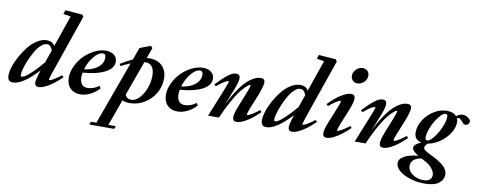

<svg xmlns="http://www.w3.org/2000/svg" viewBox="-85 -1109 4398 1762"><g transform="rotate(10 2114.0 -228.0)"><path d="M42.5 11.2Q15.1 11.2 3.7 -3.7Q-7.8 -18.6 -7.8 -46.4Q-7.8 -79.6 7.3 -127.9Q22.5 -176.3 50.8 -227.5Q79.1 -278.8 114.3 -323.2Q149.4 -367.7 194.6 -396.2Q239.7 -424.8 283.7 -424.8Q337.4 -424.8 358.9 -384.3L460 -677.2L390.6 -688.5L402.8 -725.1L563 -712.9L575.2 -693.4L382.3 -135.7Q364.3 -81.5 364.3 -72.3Q364.3 -68.4 368.2 -68.4Q374 -68.4 385.7 -73Q397.5 -77.6 422.1 -93.3Q446.8 -108.9 477.5 -132.8L492.2 -116.2Q426.3 -52.2 371.1 -20.3Q315.9 11.7 282.7 11.7Q245.6 11.7 245.6 -26.4Q245.6 -55.2 272.5 -134.8L275.4 -143.1Q209 -70.3 148.7 -29.5Q88.4 11.2 42.5 11.2ZM102.1 -71.3Q102.1 -55.7 115.2 -55.7Q138.2 -55.7 193.6 -106.4Q249 -157.2 302.7 -222.2L343.8 -339.8Q326.2 -389.6 292 -389.6Q264.6 -389.6 235.6 -362.8Q206.5 -335.9 183.6 -295.7Q160.6 -255.4 141.6 -210.7Q122.6 -166 112.3 -128.4Q102.1 -90.8 102.1 -71.3Z M668.9 11.2Q611.3 11.2 575.9 -24.7Q540.5 -60.5 540.5 -124Q540.5 -176.8 566.9 -231.9Q593.3 -287.1 634.5 -329.1Q675.8 -371.1 729.7 -397.9Q783.7 -424.8 835.4 -424.8Q883.8 -424.8 912.4 -400.6Q940.9 -376.5 940.4 -339.8Q940.4 -275.9 861.3 -236.6Q782.2 -197.3 657.7 -189.5Q653.3 -168.5 653.3 -147.5Q653.3 -103 672.4 -80.6Q691.4 -58.1 725.6 -58.1Q749 -58.1 777.6 -67.4Q806.2 -76.7 830.1 -96.7L846.2 -76.7Q813.5 -37.1 765.1 -12.9Q716.8 11.2 668.9 11.2ZM812 -395Q771 -395 728 -342.3Q685.1 -289.6 665 -220.7Q745.6 -231 792.2 -268.8Q838.9 -306.6 838.9 -359.9Q838.9 -395 812 -395Z M1131.8 11.2Q1092.8 11.2 1061.5 -1.5L974.1 241.7H1043L1033.2 269H801.3L811 241.7H862.3L1076.7 -349.1Q1020 -326.2 990.2 -308.1L978.5 -327.1Q1040.5 -365.2 1090.8 -387.7L1132.8 -502.4L1232.9 -540L1249.5 -522.5L1213.9 -423.3Q1227.1 -424.8 1240.7 -424.8Q1317.4 -424.8 1360.4 -380.6Q1403.3 -336.4 1403.3 -262.2Q1403.3 -191.4 1366.9 -128.4Q1330.6 -65.4 1267.6 -27.1Q1204.6 11.2 1131.8 11.2ZM1211.9 -382.8Q1207.5 -383.3 1199.2 -382.3L1082 -57.1Q1099.6 -20.5 1139.2 -20.5Q1175.8 -20.5 1211.7 -56.2Q1247.6 -91.8 1270.5 -150.6Q1293.5 -209.5 1293.5 -271Q1293.5 -325.7 1272 -354.5Q1250.5 -383.3 1211.9 -382.8Z M1574.2 11.2Q1516.6 11.2 1481.2 -24.7Q1445.8 -60.5 1445.8 -124Q1445.8 -176.8 1472.2 -231.9Q1498.5 -287.1 1539.8 -329.1Q1581.1 -371.1 1635 -397.9Q1689 -424.8 1740.7 -424.8Q1789.1 -424.8 1817.6 -400.6Q1846.2 -376.5 1845.7 -339.8Q1845.7 -275.9 1766.6 -236.6Q1687.5 -197.3 1563 -189.5Q1558.6 -168.5 1558.6 -147.5Q1558.6 -103 1577.6 -80.6Q1596.7 -58.1 1630.9 -58.1Q1654.3 -58.1 1682.9 -67.4Q1711.4 -76.7 1735.4 -96.7L1751.5 -76.7Q1718.8 -37.1 1670.4 -12.9Q1622.1 11.2 1574.2 11.2ZM1717.3 -395Q1676.3 -395 1633.3 -342.3Q1590.3 -289.6 1570.3 -220.7Q1650.9 -231 1697.5 -268.8Q1744.1 -306.6 1744.1 -359.9Q1744.1 -395 1717.3 -395Z M1860.4 0 1969.7 -271Q1993.2 -328.6 1993.2 -340.3Q1993.2 -344.7 1989.3 -344.7Q1983.4 -344.7 1971.7 -339.6Q1960 -334.5 1935.8 -318.4Q1911.6 -302.2 1883.8 -277.8L1867.2 -293Q1930.7 -359.9 1973.1 -392.3Q2015.6 -424.8 2047.4 -424.8Q2085 -424.8 2085 -387.2Q2085 -353.5 2056.2 -280.8L1994.1 -126Q2027.3 -194.3 2061 -247.3Q2094.7 -300.3 2123.8 -333.3Q2152.8 -366.2 2181.9 -387.2Q2210.9 -408.2 2234.1 -416.5Q2257.3 -424.8 2279.3 -424.8Q2316.4 -424.8 2316.4 -387.2Q2316.4 -369.6 2304.2 -330.1Q2292 -290.5 2276.9 -253.9L2229 -136.7Q2209.5 -87.4 2209.5 -72.8Q2209.5 -68.8 2213.4 -68.8Q2239.7 -68.8 2322.8 -133.3L2337.4 -117.2Q2271.5 -52.2 2216.6 -20.5Q2161.6 11.2 2127.4 11.2Q2089.8 11.2 2089.8 -25.9Q2089.8 -58.6 2119.6 -134.8L2173.3 -269Q2196.8 -329.6 2196.8 -340.8Q2196.8 -344.7 2192.9 -344.7Q2188.5 -344.7 2177.7 -338.4Q2167 -332 2144.5 -309.6Q2122.1 -287.1 2096.4 -252.2Q2070.8 -217.3 2034.4 -151.1Q1998 -85 1961.4 0Z M2404.3 11.2Q2377 11.2 2365.5 -3.7Q2354 -18.6 2354 -46.4Q2354 -79.6 2369.1 -127.9Q2384.3 -176.3 2412.6 -227.5Q2440.9 -278.8 2476.1 -323.2Q2511.2 -367.7 2556.4 -396.2Q2601.6 -424.8 2645.5 -424.8Q2699.2 -424.8 2720.7 -384.3L2821.8 -677.2L2752.4 -688.5L2764.6 -725.1L2924.8 -712.9L2937 -693.4L2744.1 -135.7Q2726.1 -81.5 2726.1 -72.3Q2726.1 -68.4 2730 -68.4Q2735.8 -68.4 2747.6 -73Q2759.3 -77.6 2783.9 -93.3Q2808.6 -108.9 2839.4 -132.8L2854 -116.2Q2788.1 -52.2 2732.9 -20.3Q2677.7 11.7 2644.5 11.7Q2607.4 11.7 2607.4 -26.4Q2607.4 -55.2 2634.3 -134.8L2637.2 -143.1Q2570.8 -70.3 2510.5 -29.5Q2450.2 11.2 2404.3 11.2ZM2463.9 -71.3Q2463.9 -55.7 2477.1 -55.7Q2500 -55.7 2555.4 -106.4Q2610.8 -157.2 2664.6 -222.2L2705.6 -339.8Q2688 -389.6 2653.8 -389.6Q2626.5 -389.6 2597.4 -362.8Q2568.4 -335.9 2545.4 -295.7Q2522.5 -255.4 2503.4 -210.7Q2484.4 -166 2474.1 -128.4Q2463.9 -90.8 2463.9 -71.3Z M3157.2 -529.8Q3130.4 -529.8 3113.3 -547.1Q3096.2 -564.5 3096.2 -590.8Q3096.2 -624.5 3122.8 -650.6Q3149.4 -676.8 3182.1 -676.8Q3210 -676.8 3227.5 -660.2Q3245.1 -643.6 3245.1 -617.2Q3245.1 -583.5 3219.5 -556.6Q3193.8 -529.8 3157.2 -529.8ZM2966.8 11.2Q2929.7 11.2 2929.7 -26.9Q2929.7 -62.5 2959.5 -135.3L3014.6 -271Q3038.1 -327.1 3038.1 -340.3Q3038.1 -344.7 3034.2 -344.7Q3028.3 -344.7 3016.6 -339.6Q3004.9 -334.5 2981 -318.4Q2957 -302.2 2928.7 -277.8L2912.1 -293Q2975.1 -358.9 3030.3 -391.8Q3085.4 -424.8 3118.7 -424.8Q3156.7 -424.8 3156.7 -387.2Q3156.7 -351.6 3127.9 -280.8L3069.8 -136.7Q3049.3 -85 3049.3 -73.2Q3049.3 -69.3 3052.7 -69.3Q3058.6 -69.3 3070.3 -74Q3082 -78.6 3106.7 -94Q3131.3 -109.4 3162.6 -133.3L3177.2 -117.2Q3110.8 -53.2 3055.7 -21Q3000.5 11.2 2966.8 11.2Z M3226.6 0 3335.9 -271Q3359.4 -328.6 3359.4 -340.3Q3359.4 -344.7 3355.5 -344.7Q3349.6 -344.7 3337.9 -339.6Q3326.2 -334.5 3302 -318.4Q3277.8 -302.2 3250 -277.8L3233.4 -293Q3296.9 -359.9 3339.4 -392.3Q3381.8 -424.8 3413.6 -424.8Q3451.2 -424.8 3451.2 -387.2Q3451.2 -353.5 3422.4 -280.8L3360.4 -126Q3393.6 -194.3 3427.2 -247.3Q3460.9 -300.3 3490 -333.3Q3519 -366.2 3548.1 -387.2Q3577.1 -408.2 3600.3 -416.5Q3623.5 -424.8 3645.5 -424.8Q3682.6 -424.8 3682.6 -387.2Q3682.6 -369.6 3670.4 -330.1Q3658.2 -290.5 3643.1 -253.9L3595.2 -136.7Q3575.7 -87.4 3575.7 -72.8Q3575.7 -68.8 3579.6 -68.8Q3606 -68.8 3689 -133.3L3703.6 -117.2Q3637.7 -52.2 3582.8 -20.5Q3527.8 11.2 3493.7 11.2Q3456.1 11.2 3456.1 -25.9Q3456.1 -58.6 3485.8 -134.8L3539.6 -269Q3563 -329.6 3563 -340.8Q3563 -344.7 3559.1 -344.7Q3554.7 -344.7 3543.9 -338.4Q3533.2 -332 3510.7 -309.6Q3488.3 -287.1 3462.6 -252.2Q3437 -217.3 3400.6 -151.1Q3364.3 -85 3327.6 0Z M3922.9 269Q3854.5 269 3791.3 249.8Q3728 230.5 3688.2 197.3Q3648.4 164.1 3648.4 126.5Q3648.4 85.4 3697.5 59.6Q3746.6 33.7 3823.7 27.3Q3764.2 -9.8 3764.2 -34.2Q3764.2 -53.2 3779.3 -67.1Q3794.4 -81.1 3831.1 -97.7Q3762.7 -110.4 3762.7 -180.7Q3762.7 -240.2 3799.1 -297.1Q3835.4 -354 3893.6 -389.4Q3951.7 -424.8 4011.7 -424.8Q4072.8 -424.8 4101.6 -390.6Q4132.3 -414.6 4164.6 -414.6Q4181.2 -414.6 4199.2 -405Q4217.3 -395.5 4228.5 -382.3Q4235.8 -375 4235.8 -367.2Q4235.8 -350.1 4224.9 -338.9Q4213.9 -327.6 4195.8 -327.6Q4185.5 -327.6 4176.8 -338.4Q4145.5 -377.9 4128.9 -377.9Q4120.6 -377.9 4113.3 -371.6Q4121.1 -354.5 4121.1 -335Q4121.1 -284.7 4087.2 -232.4Q4053.2 -180.2 3999.8 -143.3Q3946.3 -106.4 3890.6 -97.7Q3864.7 -75.7 3864.7 -55.2Q3864.7 -42 3880.9 -30.3Q3897 -18.6 3927.7 -3.9Q4011.7 34.7 4054.9 72.3Q4098.1 109.9 4098.1 153.3Q4098.1 204.1 4055.2 236.6Q4012.2 269 3922.9 269ZM3882.3 -125.5Q3902.8 -125.5 3936.5 -166.7Q3970.2 -208 3997.1 -267.6Q4023.9 -327.1 4023.9 -371.6Q4023.9 -395 4002 -395Q3986.3 -395 3961.9 -370.4Q3937.5 -345.7 3915.3 -309.8Q3893.1 -273.9 3877 -229.2Q3860.8 -184.6 3860.8 -148.4Q3860.8 -136.2 3866 -130.9Q3871.1 -125.5 3882.3 -125.5ZM3761.2 129.9Q3761.2 176.8 3805.2 208.3Q3849.1 239.7 3909.2 239.7Q3949.2 239.7 3967.3 222.9Q3985.4 206.1 3985.4 179.2Q3985.4 148.9 3958.5 116.9Q3931.6 85 3892.6 65.4Q3869.1 53.7 3856.9 46.9Q3807.6 54.7 3784.4 77.1Q3761.2 99.6 3761.2 129.9Z"/></g></svg>

Font: Elstob 18pt
Style: Bold Italic
Weight: 700
Italic angle: -20°
Designer: Peter S. Baker
Version: Version 1.015